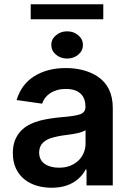

<svg xmlns="http://www.w3.org/2000/svg" viewBox="-20 -873 615 904"><path d="M223 11Q187.9 11 155 1.8Q122.2 -7.5 96.8 -27.2Q71.4 -46.9 55.9 -77.9Q40.5 -109 40.5 -153.1Q40.5 -187.5 50.8 -213.1Q61.1 -238.6 78.7 -256.9Q96.2 -275.2 119.9 -286.9Q143.5 -298.7 170.5 -305.8Q215.6 -316.4 263.8 -320.7Q332.7 -326 357.2 -334.9Q382.5 -344.1 382.5 -370Q382.5 -388.5 377.3 -403.9Q372.2 -419.4 361 -430.6Q349.8 -441.8 332.2 -448Q314.6 -454.2 290.1 -454.2Q267 -454.2 248.6 -448.9Q230.1 -443.5 216.1 -434.1Q202.1 -424.7 192.5 -412.1Q182.9 -399.5 178.3 -384.9L58.2 -402Q80.6 -476.6 142 -514.6Q203.5 -552.6 289.4 -552.6Q377.8 -552.6 439.3 -513.1Q511 -465.2 511 -365.1V0H387.4V-74.9H383.2Q371.8 -51.8 350.5 -32.7Q302.6 11 223 11ZM256.4 -83.5Q287.3 -83.1 310.9 -92.7Q334.5 -102.3 350.5 -118.3Q366.5 -134.2 374.6 -154.5Q382.8 -174.7 382.8 -195.7V-259.9Q367.9 -251.1 345.3 -246.1Q322.8 -241.1 295.8 -237.9Q248.6 -232.6 213.4 -220.5Q164.4 -201.3 164.4 -155.2Q164.4 -119.7 190.3 -101.6Q216.3 -83.5 256.4 -83.5ZM466.3 -782.3H124.6V-853H466.3ZM296.2 -597.3Q264.9 -597.3 242.9 -616.1Q221.6 -634.6 221.6 -661.2Q221.6 -688.9 243.6 -707Q265.3 -725.5 296.2 -725.5Q326.7 -725.5 348.4 -707Q370.4 -688.9 370.4 -661.2Q370.4 -634.2 348.4 -615.4Q326.3 -597.3 296.2 -597.3Z"/></svg>

Font: Linik Sans SemiBold
Style: Regular
Weight: 600
Designer: Fonts by Rasmus Andersson / Changes by Cristiano Sobral with parts from Marc Monis
Foundry: rsms
Version: Version 3.020; ttfautohint (v1.6)